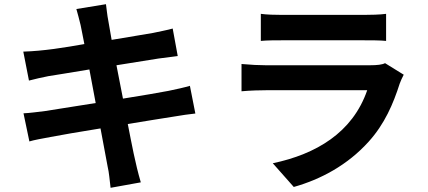

<svg xmlns="http://www.w3.org/2000/svg" viewBox="-20 -833 2040 915"><path d="M911 -292 885 -424C858 -416 822 -408 783 -400C738 -391 658 -378 566 -363L535 -522L735 -554C766 -558 804 -563 827 -566L803 -697C779 -690 741 -683 709 -676C673 -669 597 -658 512 -643C504 -688 499 -720 496 -735C491 -759 488 -793 485 -813L344 -790C351 -766 357 -742 364 -714C367 -698 374 -666 382 -623C286 -606 188 -590 91 -587L118 -449C149 -457 175 -463 210 -470C241 -475 318 -487 406 -502L436 -342C335 -326 244 -312 196 -304C164 -300 119 -294 92 -293L120 -159C143 -166 177 -172 220 -180C262 -188 358 -205 459 -221C475 -137 488 -68 493 -39C500 -10 502 23 507 62L651 36C624 -56 608 -146 589 -242C677 -257 758 -269 806 -277C845 -284 884 -289 911 -292Z M1223 -767V-638C1252 -641 1295 -641 1327 -641H1710C1746 -641 1793 -641 1820 -638V-767C1792 -763 1743 -762 1712 -762H1327C1292 -762 1251 -763 1223 -767ZM1904 -477 1815 -532C1802 -525 1778 -522 1742 -522H1247C1216 -522 1174 -524 1131 -528V-398C1174 -402 1223 -403 1247 -403H1730C1660 -200 1485 -98 1280 -55L1380 58C1508 22 1636 -46 1737 -158C1813 -242 1854 -338 1885 -435C1889 -446 1897 -464 1904 -477Z"/></svg>

Font: Spoqa Han Sans Neo Bold
Style: Bold
Weight: 700
Designer: [Spoqa Han Sans Neo] Dong-huui Kim  Younghwa Kang  Yujin Lee  [Noto Sans] Ryoko NISHIZUKA  (kana & ideographs); Paul D. 
Foundry: Spoqa (http://www.spoqa-han-sans.com)
Version: Version 1.100;hotconv 1.0.109;makeotfexe 2.5.65596